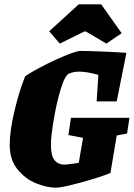

<svg xmlns="http://www.w3.org/2000/svg" viewBox="-20 -861 620 890"><path d="M569 -242 521 -233 492 -59Q436 -37 351 -14Q266 9 240 9Q198 9 148 -11Q98 -31 61.5 -75.5Q25 -120 25 -189Q25 -254 47.5 -348.5Q70 -443 97 -508Q153 -545 240.5 -585Q328 -625 354 -625Q387 -625 458 -622Q529 -619 566 -616L521 -391H428L436 -514Q383 -529 346 -529Q321 -529 300 -520Q281 -512 261.5 -448Q242 -384 229 -306Q216 -228 216 -189Q216 -140 232.5 -119Q249 -98 279 -98Q289 -98 294 -99L345 -106L365 -222L297 -235L309 -315H580ZM208 -716 345 -841H449L544 -707L473 -659L378 -715H371L257 -659Z"/></svg>

Font: Grenze Black
Style: Italic
Weight: 900
Italic angle: -10°
Designer: Renata Polastri
Foundry: Omnibus-Type
Version: Version 1.002; ttfautohint (v1.8)